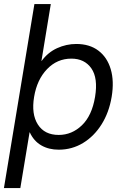

<svg xmlns="http://www.w3.org/2000/svg" viewBox="-35 -748 620 972"><path d="M262.2 9.8Q211.9 9.8 174.1 -12Q136.2 -33.7 115.7 -78.1H114.7L67.9 204.1H-15.1L139.2 -727.5H222.2L174.8 -439.5H175.8Q207.5 -482.9 254.2 -504.2Q300.8 -525.4 351.1 -525.4Q418.5 -525.4 463.1 -491.7Q507.8 -458 525.6 -397.7Q543.5 -337.4 530.3 -257.8Q517.1 -178.7 479.2 -118.4Q441.4 -58.1 385.5 -24.2Q329.6 9.8 262.2 9.8ZM262.2 -64.9Q329.1 -64.9 379.9 -114Q430.7 -163.1 446.3 -257.8Q461.9 -352.5 427.5 -401.9Q393.1 -451.2 326.2 -451.2Q254.4 -451.2 203.4 -398.2Q152.3 -345.2 137.7 -257.8Q123 -170.4 156.7 -117.7Q190.4 -64.9 262.2 -64.9Z"/></svg>

Font: Inter Display
Style: Italic
Weight: 400
Italic angle: -9.39999°
Designer: Rasmus Andersson
Foundry: rsms
Version: Version 4.000;git-a52131595